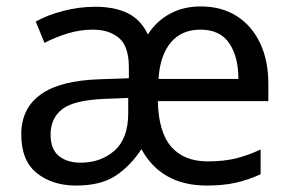

<svg xmlns="http://www.w3.org/2000/svg" viewBox="-20 -566 904 596"><path d="M603 -546Q668 -546 715 -516Q762 -486 787.5 -432Q813 -378 813 -306V-252H470Q472 -156 511.5 -110.5Q551 -65 625 -65Q675 -65 713 -74.5Q751 -84 789 -102V-25Q749 -7 710.5 1.5Q672 10 622 10Q481 10 419 -103Q385 -51 339 -20.5Q293 10 216 10Q143 10 94.5 -28.5Q46 -67 46 -149Q46 -229 106 -272.5Q166 -316 290 -320L380 -323V-357Q380 -422 349.5 -448Q319 -474 268 -474Q228 -474 189.5 -462Q151 -450 118 -433L91 -499Q126 -519 176 -532Q226 -545 275 -545Q337 -545 377.5 -524.5Q418 -504 439 -459Q465 -500 507 -523Q549 -546 603 -546ZM602 -474Q544 -474 510.5 -434.5Q477 -395 472 -321H720Q720 -390 691.5 -432Q663 -474 602 -474ZM303 -259Q209 -255 173 -227Q137 -199 137 -148Q137 -103 162.5 -82Q188 -61 230 -61Q293 -61 335.5 -98.5Q378 -136 378 -214V-262Z"/></svg>

Font: Noto Sans Tifinagh Air
Style: Regular
Weight: 400
Designer: JamraPatel
Foundry: JamraPatel LLC
Version: Version 2.006; ttfautohint (v1.8.4.7-5d5b)